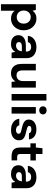

<svg xmlns="http://www.w3.org/2000/svg" viewBox="1472 -2236 984 3967"><g transform="rotate(90 1963.5 -252.0)"><path d="M66 220V-501H186L201 -432Q216 -454 238 -472.5Q260 -491 291 -502Q322 -513 363 -513Q434 -513 488 -478.5Q542 -444 573.5 -385Q605 -326 605 -249Q605 -174 573 -115Q541 -56 487 -22Q433 12 364 12Q308 12 267 -8.5Q226 -29 201 -65V220ZM332 -106Q372 -106 402.5 -124Q433 -142 450.5 -175Q468 -208 468 -250Q468 -293 450.5 -325.5Q433 -358 402.5 -377Q372 -396 332 -396Q293 -396 262 -377Q231 -358 214 -325.5Q197 -293 197 -251Q197 -208 214 -175Q231 -142 262 -124Q293 -106 332 -106Z M891 12Q828 12 787 -8.5Q746 -29 726 -63.5Q706 -98 706 -139Q706 -185 729.5 -220Q753 -255 801 -275Q849 -295 921 -295H1046Q1046 -332 1036 -355.5Q1026 -379 1005 -391.5Q984 -404 949 -404Q911 -404 884 -387Q857 -370 851 -336H720Q725 -390 755.5 -429.5Q786 -469 836.5 -491Q887 -513 950 -513Q1021 -513 1073 -489.5Q1125 -466 1153 -420.5Q1181 -375 1181 -310V0H1067L1052 -77Q1041 -57 1026 -41Q1011 -25 991 -13Q971 -1 946 5.5Q921 12 891 12ZM923 -92Q949 -92 969.5 -101.5Q990 -111 1005 -127.5Q1020 -144 1028.5 -165.5Q1037 -187 1040 -211V-212H937Q906 -212 886.5 -204Q867 -196 858 -182.5Q849 -169 849 -151Q849 -132 858 -119Q867 -106 884 -99Q901 -92 923 -92Z M1493 12Q1432 12 1388.5 -13.5Q1345 -39 1322 -89.5Q1299 -140 1299 -213V-501H1434V-227Q1434 -165 1459 -133.5Q1484 -102 1538 -102Q1572 -102 1598.5 -117.5Q1625 -133 1640 -163Q1655 -193 1655 -236V-501H1790V0H1671L1661 -82Q1638 -40 1595 -14Q1552 12 1493 12Z M1922 0V-720H2057V0Z M2191 0V-501H2326V0ZM2259 -571Q2222 -571 2199 -593Q2176 -615 2176 -648Q2176 -681 2199 -702.5Q2222 -724 2259 -724Q2296 -724 2319.5 -702.5Q2343 -681 2343 -648Q2343 -615 2319.5 -593Q2296 -571 2259 -571Z M2667 12Q2598 12 2547.5 -10Q2497 -32 2467.5 -70.5Q2438 -109 2433 -159H2568Q2573 -140 2585 -124.5Q2597 -109 2617.5 -100Q2638 -91 2665 -91Q2692 -91 2709 -98.5Q2726 -106 2734.5 -118.5Q2743 -131 2743 -145Q2743 -166 2731 -177Q2719 -188 2695.5 -195.5Q2672 -203 2640 -209Q2605 -217 2570.5 -227Q2536 -237 2509 -253Q2482 -269 2465.5 -294Q2449 -319 2449 -356Q2449 -400 2473 -436Q2497 -472 2543 -492.5Q2589 -513 2653 -513Q2744 -513 2797.5 -472Q2851 -431 2860 -359H2733Q2728 -383 2707 -396Q2686 -409 2653 -409Q2617 -409 2598.5 -396.5Q2580 -384 2580 -364Q2580 -350 2592 -339Q2604 -328 2627.5 -320.5Q2651 -313 2683 -305Q2740 -293 2783.5 -278Q2827 -263 2852.5 -234.5Q2878 -206 2878 -153Q2879 -105 2853 -67.5Q2827 -30 2779.5 -9Q2732 12 2667 12Z M3203 0Q3150 0 3110.5 -16.5Q3071 -33 3049 -71.5Q3027 -110 3027 -177V-389H2941V-501H3027L3042 -638H3162V-501H3295V-389H3162V-175Q3162 -141 3177 -128Q3192 -115 3228 -115H3293V0Z M3578 12Q3515 12 3474 -8.5Q3433 -29 3413 -63.5Q3393 -98 3393 -139Q3393 -185 3416.5 -220Q3440 -255 3488 -275Q3536 -295 3608 -295H3733Q3733 -332 3723 -355.5Q3713 -379 3692 -391.5Q3671 -404 3636 -404Q3598 -404 3571 -387Q3544 -370 3538 -336H3407Q3412 -390 3442.5 -429.5Q3473 -469 3523.5 -491Q3574 -513 3637 -513Q3708 -513 3760 -489.5Q3812 -466 3840 -420.5Q3868 -375 3868 -310V0H3754L3739 -77Q3728 -57 3713 -41Q3698 -25 3678 -13Q3658 -1 3633 5.5Q3608 12 3578 12ZM3610 -92Q3636 -92 3656.5 -101.5Q3677 -111 3692 -127.5Q3707 -144 3715.5 -165.5Q3724 -187 3727 -211V-212H3624Q3593 -212 3573.5 -204Q3554 -196 3545 -182.5Q3536 -169 3536 -151Q3536 -132 3545 -119Q3554 -106 3571 -99Q3588 -92 3610 -92Z"/></g></svg>

Font: DM Sans 17pt
Style: Bold
Weight: 700
Version: Version 4.004;gftools[0.9.30]